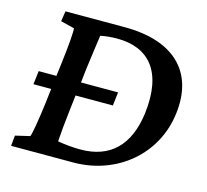

<svg xmlns="http://www.w3.org/2000/svg" viewBox="-100 -805 991 920"><g transform="rotate(15 395.0 -345.0)"><path d="M410 -690H115L107 -639L175 -622C178 -612 173 -540 161 -444L153 -380H65L57 -313H145L137 -245C126 -156 113 -80 107 -69L35 -52L30 0H338C555 0 729 -147 754 -354C781 -566 653 -690 410 -690ZM242 -79C244 -112 250 -179 258 -245L266 -313H451L459 -380H275L282 -444C296 -555 304 -601 306 -620C336 -626 364 -628 389 -628C545 -628 635 -530 610 -319C589 -152 501 -69 355 -69C321 -69 284 -72 242 -79Z"/></g></svg>

Font: TPK Tissa Web SemiBold
Style: Italic
Weight: 600
Italic angle: -7°
Designer: Jacques Le Bailly, Suppakit Chalermlarp | Katatrad Co.,Ltd.
Foundry: Jacques Le Bailly, Cadson Demak Co.,Ltd.
Version: Version 5.000;Glyphs 3.1.2 (3151)